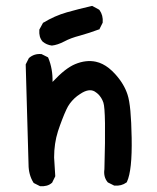

<svg xmlns="http://www.w3.org/2000/svg" viewBox="-20 -638 540 660"><path d="M116.7 1.5 97.2 -8.3 95.7 -9.3 94.7 -10.7Q78.1 -37.6 78.1 -73.2L68.4 -415V-416.5L68.8 -417.5L78.6 -437L79.1 -438L80.1 -439Q97.7 -454.1 121.6 -452.1H122.6L123.5 -451.7L143.1 -441.9L145 -440.9L146 -439Q161.6 -401.4 160.6 -356.4Q183.6 -380.9 202.6 -395.8Q221.7 -410.6 238.3 -417.5Q275.9 -433.1 309.6 -425.8Q321.3 -423.3 332.5 -417.7Q343.8 -412.1 354.5 -403.6Q365.2 -395 375.5 -383.8Q406.7 -349.6 418.5 -312.5Q424.8 -293.5 428.2 -256.8Q431.6 -220.2 432.6 -164.1Q434.6 -52.2 416.5 -13.2L416 -11.7L414.6 -10.7Q397.5 2 373.5 0H372.6L371.6 -0.5L352.1 -10.3L351.1 -10.7L350.1 -11.7Q335 -29.8 338.9 -56.2Q344.7 -257.8 335.4 -285.2Q334 -289.6 332 -293.7Q330.1 -297.9 327.9 -301.3Q325.7 -304.7 323.2 -307.9Q320.8 -311 317.9 -314Q314.9 -316.9 311.8 -319.1Q308.6 -321.3 305.2 -323.7Q285.2 -335 255.4 -314.9Q244.6 -308.1 235.8 -299.8Q227.1 -291.5 220.2 -282.2Q213.4 -272.9 208.5 -262.2Q204.6 -253.9 200.9 -245.1Q197.3 -236.3 193.6 -226.8Q189.9 -217.3 186.3 -207.3Q182.6 -197.3 179.2 -186.5Q166 -145 166 -96.7L169.9 -33.7V-32.2L169.4 -30.8L159.7 -11.2L159.2 -9.8L158.2 -9.3Q150.4 -2.4 140.4 0.2Q130.4 2.9 118.7 2H117.7ZM157.7 -481.4Q140.1 -483.9 127 -494.6L126.5 -495.1Q119.6 -502.9 116.9 -512.9Q114.3 -522.9 115.2 -534.7V-536.1L115.7 -537.1L127.4 -558.6L128.4 -560.1L129.9 -560.5Q167.5 -583.5 210 -595.7Q251.5 -607.4 294.4 -617.2L296.9 -617.7L298.8 -616.7L320.3 -605L321.3 -604L322.3 -603Q328.6 -594.2 331.3 -583.7Q334 -573.2 333 -561V-560.1L332.5 -559.1L322.8 -539.6L321.8 -537.1L319.3 -536.6Q288.1 -524.9 254.9 -515.6Q222.7 -507.3 201.2 -495.6Q177.7 -483.4 158.7 -481.4H158.2Z"/></svg>

Font: NaikaiFont
Style: SemiBold
Weight: 600
Version: Version 1.89